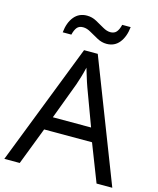

<svg xmlns="http://www.w3.org/2000/svg" viewBox="-132 -1005 903 1096"><g transform="rotate(15 319.5 -456.5)"><path d="M545 0 459 -221H176L91 0H0L279 -717H360L638 0ZM352 -517Q349 -525 342 -546Q335 -567 328.5 -589.5Q322 -612 318 -624Q311 -593 302 -563.5Q293 -534 287 -517L206 -301H432ZM135 -784Q141 -843 169.5 -877.5Q198 -912 245 -912Q275 -912 301.5 -897.5Q328 -883 352 -869Q376 -855 397 -855Q420 -855 432.5 -869.5Q445 -884 452 -913H502Q496 -855 468 -820Q440 -785 393 -785Q365 -785 338.5 -799Q312 -813 287.5 -827.5Q263 -842 241 -842Q217 -842 205 -827.5Q193 -813 186 -784Z"/></g></svg>

Font: Noto Sans Mandaic
Style: Regular
Weight: 400
Designer: Monotype Design Team
Foundry: Monotype Imaging Inc.
Version: Version 2.002; ttfautohint (v1.8.4.7-5d5b)